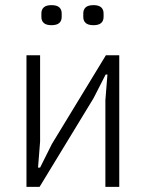

<svg xmlns="http://www.w3.org/2000/svg" viewBox="-20 -727 567 747"><path d="M83 0V-512H136V-176L128 -75H136L182 -167L392 -512H444V0H390V-337L398 -437H391L344 -345L134 0ZM180 -629Q160 -629 150.5 -637.5Q141 -646 141 -661V-675Q141 -690 150.5 -698.5Q160 -707 180 -707Q201 -707 210.5 -698.5Q220 -690 220 -675V-661Q220 -646 210.5 -637.5Q201 -629 180 -629ZM344 -629Q323 -629 313.5 -637.5Q304 -646 304 -661V-675Q304 -690 313.5 -698.5Q323 -707 344 -707Q364 -707 373.5 -698.5Q383 -690 383 -675V-661Q383 -646 373.5 -637.5Q364 -629 344 -629Z"/></svg>

Font: IBM Plex Sans Condensed Light
Style: Regular
Weight: 300
Width: 3
Designer: Mike Abbink, Paul van der Laan, Pieter van Rosmalen
Foundry: Bold Monday
Version: Version 3.201